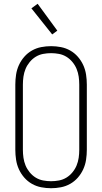

<svg xmlns="http://www.w3.org/2000/svg" viewBox="-20 -987 540 1015"><path d="M250 8Q224 8 198 3Q172 -2 149 -15Q126 -28 108.5 -48Q91 -68 80 -92Q69 -116 65 -142.5Q61 -169 61 -195V-540Q61 -566 65 -592.5Q69 -619 80 -643Q91 -667 108.5 -687Q126 -707 149 -720Q172 -733 198 -738Q224 -743 250 -743Q276 -743 302 -738Q328 -733 351 -720Q374 -707 391.5 -687Q409 -667 420 -643Q431 -619 435 -592.5Q439 -566 439 -540V-195Q439 -169 435 -142.5Q431 -116 420 -92Q409 -68 391.5 -48Q374 -28 351 -15Q328 -2 302 3Q276 8 250 8ZM250 -29Q271 -29 292 -33Q313 -37 331 -48Q349 -59 363 -76Q377 -93 385 -112.5Q393 -132 396 -153Q399 -174 399 -195V-540Q399 -561 396 -582Q393 -603 385 -622.5Q377 -642 363 -659Q349 -676 331 -687Q313 -698 292 -702Q271 -706 250 -706Q229 -706 208 -702Q187 -698 169 -687Q151 -676 137 -659Q123 -642 115 -622.5Q107 -603 104 -582Q101 -561 101 -540V-195Q101 -174 104 -153Q107 -132 115 -112.5Q123 -93 137 -76Q151 -59 169 -48Q187 -37 208 -33Q229 -29 250 -29ZM256 -805 146 -943 179 -967 283 -825Z"/></svg>

Font: Iosevka Term Curly Extralight
Style: Regular
Weight: 200
Designer: Belleve Invis
Foundry: Belleve Invis
Version: Version 32.3.0